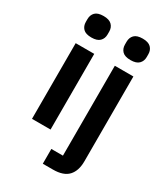

<svg xmlns="http://www.w3.org/2000/svg" viewBox="-227 -846 1000 1147"><g transform="rotate(30 273.0 -273.0)"><path d="M138 -598Q98 -598 80.5 -616Q63 -634 63 -662V-682Q63 -710 80.5 -728Q98 -746 138 -746Q177 -746 195 -728Q213 -710 213 -682V-662Q213 -634 195 -616Q177 -598 138 -598ZM74 -522H202V0H74ZM344 -522H472V63Q472 129 439 164.5Q406 200 334 200H264V98H344ZM408 -598Q368 -598 350.5 -616Q333 -634 333 -662V-682Q333 -710 350.5 -728Q368 -746 408 -746Q447 -746 465 -728Q483 -710 483 -682V-662Q483 -634 465 -616Q447 -598 408 -598Z"/></g></svg>

Font: IBM Plex Sans Thai Looped SemiBold
Style: Regular
Weight: 600
Designer: Mike Abbink, Paul van der Laan, Pieter van Rosmalen, Ben Mitchell, Mark Frömberg
Foundry: Bold Monday
Version: Version 1.1